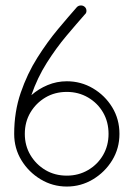

<svg xmlns="http://www.w3.org/2000/svg" viewBox="-20 -679 466 704"><path d="M225 5Q173 5 129 -21.5Q85 -48 58.5 -91.5Q32 -135 32 -188Q32 -269 56 -339Q80 -409 117 -467.5Q154 -526 193 -572.5Q232 -619 262 -653Q268 -659 277 -659Q285 -659 291 -653.5Q297 -648 297 -639Q297 -631 291 -626Q261 -592 223.5 -547.5Q186 -503 151.5 -448.5Q117 -394 95 -330Q121 -353 154.5 -367Q188 -381 225 -381Q277 -381 321 -355Q365 -329 391.5 -285.5Q418 -242 418 -188Q418 -135 391.5 -91.5Q365 -48 321 -21.5Q277 5 225 5ZM225 -35Q268 -35 303 -55.5Q338 -76 358 -110.5Q378 -145 378 -188Q378 -232 358 -266.5Q338 -301 303 -321.5Q268 -342 225 -342Q181 -342 146.5 -321.5Q112 -301 91.5 -266.5Q71 -232 71 -188Q71 -145 91.5 -110.5Q112 -76 146.5 -55.5Q181 -35 225 -35Z"/></svg>

Font: Libertine Sup Light
Style: Regular
Weight: 300
Designer: Bastien Sozeau
Foundry: NBR — Bastien Sozeau
Version: Version 2.003; ttfautohint (v1.8.4.7-5d5b);gftools[0.9.33]